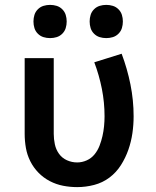

<svg xmlns="http://www.w3.org/2000/svg" viewBox="-20 -758 640 786"><path d="M296 8Q267 8 238.5 2.5Q210 -3 184 -16.5Q158 -30 137.5 -51Q117 -72 104 -98Q91 -124 86 -152.5Q81 -181 81 -210V-520H200V-210Q200 -189 204.5 -167.5Q209 -146 221.5 -128.5Q234 -111 254 -102Q274 -93 296 -93Q316 -93 335 -101.5Q354 -110 367 -126Q380 -142 387.5 -161.5Q395 -181 399.5 -201Q404 -221 406 -241.5Q408 -262 408 -282Q408 -339 397 -394.5Q386 -450 366 -503L478 -538Q501 -477 514 -412.5Q527 -348 527 -282Q527 -247 522 -212.5Q517 -178 505.5 -145Q494 -112 475 -82Q456 -52 428 -31Q400 -10 365.5 -1Q331 8 296 8ZM415 -602Q401 -602 388 -606Q375 -610 365 -620Q355 -630 351 -643Q347 -656 347 -670Q347 -684 351 -697Q355 -710 365 -720Q375 -730 388 -734Q401 -738 415 -738Q429 -738 442 -734Q455 -730 465 -720Q475 -710 479 -697Q483 -684 483 -670Q483 -656 479 -643Q475 -630 465 -620Q455 -610 442 -606Q429 -602 415 -602ZM185 -602Q171 -602 158 -606Q145 -610 135 -620Q125 -630 121 -643Q117 -656 117 -670Q117 -684 121 -697Q125 -710 135 -720Q145 -730 158 -734Q171 -738 185 -738Q199 -738 212 -734Q225 -730 235 -720Q245 -710 249 -697Q253 -684 253 -670Q253 -656 249 -643Q245 -630 235 -620Q225 -610 212 -606Q199 -602 185 -602Z"/></svg>

Font: Iosevka Aile
Style: Bold
Weight: 700
Designer: Belleve Invis
Foundry: Belleve Invis
Version: Version 28.0.1; ttfautohint (v1.8.4)